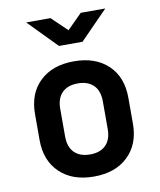

<svg xmlns="http://www.w3.org/2000/svg" viewBox="-88 -854 775 932"><g transform="rotate(-10 300.0 -388.0)"><path d="M300 9Q194 9 132 -50.5Q70 -110 70 -211V-339Q70 -441 132 -500Q194 -559 300 -559Q406 -559 468 -500Q530 -441 530 -339V-211Q530 -110 468 -50.5Q406 9 300 9ZM300 -100Q350 -100 377.5 -127.5Q405 -155 405 -207V-343Q405 -395 377.5 -422.5Q350 -450 300 -450Q250 -450 222.5 -422.5Q195 -395 195 -343V-207Q195 -155 222.5 -127.5Q250 -100 300 -100ZM242 -645 105 -785H225L301 -712L374 -785H495L358 -645Z"/></g></svg>

Font: JetBrains Mono NL
Style: Bold
Weight: 700
Monospace: yes
Designer: Philipp Nurullin, Konstantin Bulenkov
Foundry: JetBrains
Version: Version 2.305; ttfautohint (v1.8.4.7-5d5b)